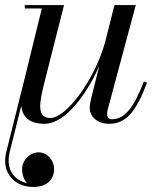

<svg xmlns="http://www.w3.org/2000/svg" viewBox="-51 -480 640 760"><path d="M101.5 123C68.5 123 36.5 153 36.5 189.5C36.5 211 44 231.5 55.5 244.5C4.5 233.5 -29.5 190 -12.5 121L33 -60.5C38 -18.5 63.5 10 125.5 10C207 10 291.5 -105 342 -219L308.5 -85C306 -74.5 304 -60.5 304 -52.5C304 -22.5 329.5 10 381.5 10C447.5 10 488 -38 531 -153L518.5 -157.5C477.5 -51.5 442 -8 391.5 -8C379 -8 373 -16.5 373 -27C373 -32 373.5 -39 375 -45L486.5 -460H402L366 -316.5C325.5 -166.5 212 -13 148.5 -13C93 -13 105 -74 124.5 -152.5L202.5 -460H47V-446.5H114.5L46 -167L-26 121C-47.5 206 9 260 79.5 260C137.5 260 163 229 163 190C163 152 134.5 123 101.5 123Z"/></svg>

Font: Bodoni* 16pt
Style: Italic
Weight: 400
Italic angle: -13°
Version: Version 2.3